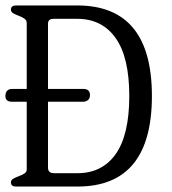

<svg xmlns="http://www.w3.org/2000/svg" viewBox="-20 -684 632 704"><path d="M310 -335Q310 -323 302.5 -317Q295 -311 285 -311H24Q-2 -311 0 -335Q2 -358 25 -358H285Q310 -358 310 -335ZM537 -332Q537 0 264 0H39Q20 0 20 -15Q20 -24 29 -29Q38 -34 49 -38Q60 -42 69 -47.5Q78 -53 78 -63V-600Q78 -610 69 -616Q60 -622 49 -626Q38 -630 29 -635Q20 -640 20 -649Q20 -664 40 -664H263Q537 -664 537 -332ZM454 -332Q454 -474 404 -544.5Q354 -615 263 -615H176Q156 -615 156 -597V-69Q156 -49 178 -49H264Q355 -49 404.5 -119.5Q454 -190 454 -332Z"/></svg>

Font: Jura
Style: Regular
Weight: 400
Designer: Ed Merritt
Foundry: Ten by Twenty
Version: Version 1.007